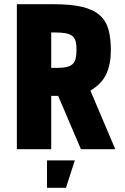

<svg xmlns="http://www.w3.org/2000/svg" viewBox="-20 -708 595 911"><path d="M60 0H223V-253H256L364 0H527L409 -278Q464 -311 485 -358Q506 -405 506 -470Q506 -527 494.5 -568.5Q483 -610 452.5 -636.5Q422 -663 369.5 -675.5Q317 -688 235 -688H60ZM223 -386V-554H241Q273 -554 293 -550Q313 -546 324 -536.5Q335 -527 339 -511.5Q343 -496 343 -473Q343 -448 339 -431Q335 -414 324.5 -404Q314 -394 296.5 -390Q279 -386 252 -386ZM203 183H293L335 53H203Z"/></svg>

Font: Secuela Black
Style: Regular
Weight: 900
Designer: Fernando Haro
Foundry: deFharo
Version: Version 1.704